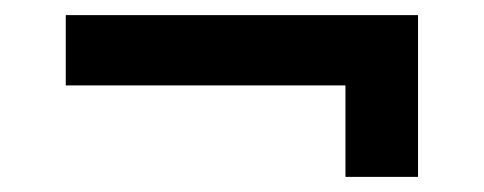

<svg xmlns="http://www.w3.org/2000/svg" viewBox="-20 -378 640 254"><path d="M67 -265V-358H533V-144H437V-265Z"/></svg>

Font: Kreadon Light
Style: Bold
Weight: 600
Designer: Reiya WATANABE
Foundry: StudioGnu
Version: Version 1.003; ttfautohint (v1.8.4.7-5d5b);gftools[0.9.32]